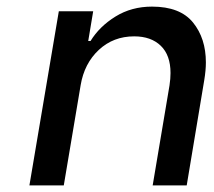

<svg xmlns="http://www.w3.org/2000/svg" viewBox="-20 -561 648 581"><path d="M158 -527H262L247 -437H254Q281 -481 329.5 -511Q378 -541 440 -541Q525 -541 564 -493Q603 -445 603 -372Q603 -348 598 -318L545 0H442L493 -303Q496 -323 496 -340Q496 -394 466.5 -422.5Q437 -451 386 -451Q323 -451 279 -410Q235 -369 224 -303L173 0H69Z"/></svg>

Font: Be Vietnam Medium
Style: Italic
Weight: 500
Italic angle: -9.444°
Designer: Gabriel Lam
Foundry: TypeRant
Version: Version 3.000